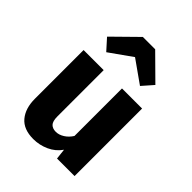

<svg xmlns="http://www.w3.org/2000/svg" viewBox="-240 -957 1095 1095"><g transform="rotate(45 307.5 -409.0)"><path d="M233.8 -544.6V-171.8Q233.8 -132.3 248.5 -117.4Q263.1 -102.6 289.2 -102.6Q314.4 -102.6 339.5 -118.5Q364.6 -134.4 381.5 -161.5V-544.6H543.6V0H402.1L394.9 -63.6Q367.2 -23.6 322.1 -3.1Q276.9 17.4 227.7 17.4Q148.7 17.4 110.3 -28.5Q71.8 -74.4 71.8 -151.8V-544.6ZM171.8 -627.2 112.3 -693.3 257.9 -836.4H357.4L502.1 -693.3L444.1 -627.2L307.7 -723.6Z"/></g></svg>

Font: Fira Code
Style: Bold
Weight: 700
Monospace: yes
Designer: Carrois Corporate, Edenspiekermann AG, Nikita Prokopov
Foundry: Carrois Corporate, Edenspiekermann AG, Nikita Prokopov
Version: Version 6.000; ttfautohint (v1.8.2) -l 8 -r 50 -G 200 -x 14 